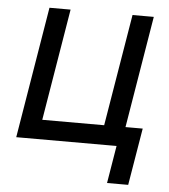

<svg xmlns="http://www.w3.org/2000/svg" viewBox="-51 -592 699 795"><g transform="rotate(5 298.5 -195.0)"><path d="M32.2 0 122.6 -545.9H210.4L133.3 -81.1H390.6L467.8 -545.9H556.2L465.8 0ZM423.3 156.2 449.2 0H412.6L425.8 -81.1H550.8L511.2 156.2Z"/></g></svg>

Font: Inter
Style: Italic
Weight: 400
Italic angle: -9.3988°
Designer: Rasmus Andersson
Foundry: rsms
Version: Version 4.001;git-66647c0bb